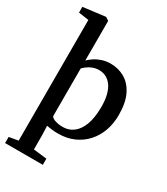

<svg xmlns="http://www.w3.org/2000/svg" viewBox="-254 -926 1106 1274"><g transform="rotate(30 299.0 -289.0)"><path d="M5.5 241V194L75.5 182V-742.5L-2.5 -754V-798L164.5 -819H168L192.5 -803V-499.5Q208.5 -515.5 231.8 -530.8Q255 -546 285 -556Q315 -566 350.5 -566Q409 -566 458 -538Q507 -510 536.5 -450.5Q566 -391 566 -295.5Q566 -231 546 -175.2Q526 -119.5 488.2 -77.8Q450.5 -36 397.2 -12.5Q344 11 278 11Q253.5 11 231 8.5Q208.5 6 189.5 2.5L192 67L192.5 182L294.5 194V241ZM282.5 -42.5Q328 -42.5 362.8 -68.5Q397.5 -94.5 417.8 -147Q438 -199.5 439 -280Q439.5 -336.5 429.2 -376.5Q419 -416.5 400.2 -441.8Q381.5 -467 357.2 -478.8Q333 -490.5 304.5 -490.5Q279 -490.5 257 -482Q235 -473.5 218.5 -461.2Q202 -449 192.5 -438.5V-73Q199 -59 225.2 -50.8Q251.5 -42.5 282.5 -42.5Z"/></g></svg>

Font: Merriweather 28pt SemiBold
Style: Regular
Weight: 600
Version: Version 2.100